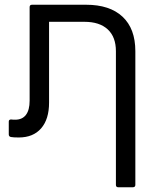

<svg xmlns="http://www.w3.org/2000/svg" viewBox="-20 -575 671 810"><path d="M343 -555Q443 -555 497 -504.5Q551 -454 551 -359V205Q551 215 540 215H479Q469 215 469 205V-359Q469 -419 434.5 -451Q400 -483 336 -483H187V-142Q187 -72 153.5 -33.5Q120 5 59 5Q37 5 26 3Q17 1 17 -8V-62Q17 -71 27 -71Q33 -70 44 -70Q74 -70 89.5 -90.5Q105 -111 105 -150V-545Q105 -555 115 -555Z"/></svg>

Font: LINE Seed Sans TH
Style: Regular
Weight: 400
Designer: Dalton Maag Ltd | Thai characters by Cadson Demak Co.,Ltd.
Foundry: Dalton Maag Ltd
Version: Version 1.002